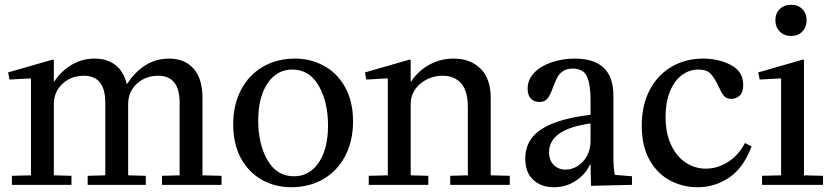

<svg xmlns="http://www.w3.org/2000/svg" viewBox="-20 -776 3491 806"><path d="M518 -40 592 -38V0H348V-38L422 -40V-345Q422 -458 332 -458Q279 -458 242.5 -424.5Q206 -391 206 -338V-40L280 -38V0H30V-38L110 -40V-445L108 -447L20 -442L14 -472L202 -526L206 -524V-434H208Q236 -477 280 -503.5Q324 -530 378 -530Q430 -530 464.5 -503Q499 -476 512 -424H514Q546 -474 590.5 -502Q635 -530 690 -530Q755 -530 792.5 -488Q830 -446 830 -365V-40L910 -38V0H660V-38L734 -40V-345Q734 -458 644 -458Q591 -458 554.5 -424.5Q518 -391 518 -338Z M1219 -530Q1285 -530 1340.5 -499.5Q1396 -469 1429 -409.5Q1462 -350 1462 -266Q1462 -184 1429 -121Q1396 -58 1337 -24Q1278 10 1202 10Q1136 10 1080.5 -20.5Q1025 -51 992 -110.5Q959 -170 959 -254Q959 -336 992 -399Q1025 -462 1084 -496Q1143 -530 1219 -530ZM1214 -36Q1279 -36 1318 -93.5Q1357 -151 1357 -249Q1357 -348 1318 -416Q1279 -484 1207 -484Q1142 -484 1103 -426Q1064 -368 1064 -270Q1064 -171 1103 -103.5Q1142 -36 1214 -36Z M1700 -526 1704 -524V-434H1706Q1734 -477 1781 -503.5Q1828 -530 1885 -530Q1955 -530 1997.5 -487.5Q2040 -445 2040 -365V-40L2120 -38V0H1870V-38L1944 -40V-325Q1944 -395 1915.5 -426.5Q1887 -458 1838 -458Q1784 -458 1744 -424Q1704 -390 1704 -338V-40L1778 -38V0H1528V-38L1608 -40V-445L1606 -447L1518 -442L1512 -472Z M2229 -215Q2294 -275 2459 -294V-359Q2459 -421 2444 -454.5Q2429 -488 2384 -488Q2359 -488 2343.5 -477.5Q2328 -467 2320 -452Q2312 -437 2302 -411Q2291 -379 2279.5 -363.5Q2268 -348 2244 -348Q2222 -348 2208.5 -362Q2195 -376 2195 -403Q2195 -442 2222.5 -470.5Q2250 -499 2295.5 -514.5Q2341 -530 2393 -530Q2555 -530 2555 -375V-120Q2555 -70 2561 -42L2633 -36V0L2461 4L2459 -86H2457Q2438 -44 2397 -17Q2356 10 2305 10Q2252 10 2218.5 -21Q2185 -52 2185 -110Q2185 -174 2229 -215ZM2354 -64Q2381 -64 2405 -79Q2429 -94 2444 -121.5Q2459 -149 2459 -184V-258Q2370 -245 2327.5 -215Q2285 -185 2285 -137Q2285 -103 2304.5 -83.5Q2324 -64 2354 -64Z M2931 -530Q2997 -530 3048.5 -503Q3100 -476 3100 -419Q3100 -389 3085.5 -375Q3071 -361 3050 -361Q3029 -361 3018.5 -374Q3008 -387 2996 -414Q2980 -448 2963.5 -466Q2947 -484 2912 -484Q2873 -484 2841.5 -460Q2810 -436 2792 -391Q2774 -346 2774 -285Q2774 -217 2797 -168Q2820 -119 2858.5 -93.5Q2897 -68 2943 -68Q2992 -68 3036 -96Q3080 -124 3107 -175H3109L3135 -161Q3101 -71 3041 -30.5Q2981 10 2909 10Q2847 10 2793.5 -18Q2740 -46 2707 -104Q2674 -162 2674 -248Q2674 -335 2707.5 -398.5Q2741 -462 2799.5 -496Q2858 -530 2931 -530Z M3351 -526 3355 -524V-40L3435 -38V0H3179V-38L3259 -40V-445L3257 -447L3169 -442L3163 -472ZM3235 -691Q3235 -720 3253.5 -738Q3272 -756 3301 -756Q3330 -756 3348 -738Q3366 -720 3366 -691Q3366 -662 3348 -643.5Q3330 -625 3301 -625Q3272 -625 3253.5 -643.5Q3235 -662 3235 -691Z"/></svg>

Font: Minipax
Style: Regular
Weight: 400
Designer: Raphaël Ronot, Igor Stepanchenko (Cyrillic)
Foundry: steppetype
Version: Version 1.002